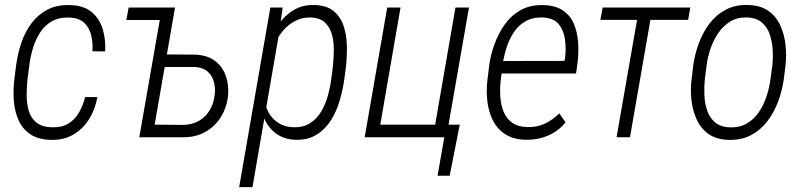

<svg xmlns="http://www.w3.org/2000/svg" viewBox="-20 -559 3270 782"><path d="M189.9 -40.5Q230 -39.1 257.1 -54.9Q284.2 -70.8 301 -99.4Q317.9 -127.9 326.7 -163.6H376.5Q368.2 -114.7 343.3 -74.5Q318.4 -34.2 278.8 -11Q239.3 12.2 187 10.7Q134.8 9.3 103 -12.5Q71.3 -34.2 55.4 -69.8Q39.6 -105.5 36.4 -148.2Q33.2 -190.9 38.1 -233.9L45.9 -294.4Q52.2 -341.3 67.4 -385.7Q82.5 -430.2 108.9 -465.1Q135.3 -500 174.3 -520.3Q213.4 -540.5 267.1 -538.1Q321.3 -536.6 353.3 -510Q385.3 -483.4 398.2 -440.7Q411.1 -397.9 408.2 -349.6L356.4 -350.1Q358.9 -383.8 351.6 -414.6Q344.2 -445.3 323.5 -465.6Q302.7 -485.8 263.7 -487.3Q221.7 -489.3 192.4 -472.9Q163.1 -456.5 144.3 -428Q125.5 -399.4 114.7 -364.5Q104 -329.6 99.6 -294.4L91.8 -233.9Q88.4 -202.6 88.6 -169.2Q88.9 -135.7 97.4 -106.9Q106 -78.1 128.2 -60.1Q150.4 -42 189.9 -40.5Z M682.6 -528.3 673.3 -477.5H494.6L503.9 -528.3ZM641.1 -337.4 775.4 -336.4Q822.8 -334.5 853.5 -312.5Q884.3 -290.5 898.2 -254.2Q912.1 -217.8 909.2 -173.3Q905.8 -135.3 891.1 -103.5Q876.5 -71.8 852.3 -48.3Q828.1 -24.9 796.1 -12.2Q764.2 0.5 725.1 0H547.4L639.6 -528.3H692.9L609.9 -51.3L727.1 -50.3Q763.7 -51.3 790.8 -67.1Q817.9 -83 834.2 -110.4Q850.6 -137.7 854.5 -172.9Q857.9 -201.7 850.8 -226.8Q843.8 -252 825 -268.1Q806.2 -284.2 774.4 -286.1H631.8Z M1116.7 -423.8 1008.3 203.1H954.1L1081.1 -528.3H1131.3ZM1389.2 -288.6 1382.8 -239.7Q1377 -196.8 1364.3 -152.1Q1351.6 -107.4 1328.6 -70.3Q1305.7 -33.2 1269.5 -10.5Q1233.4 12.2 1181.6 10.3Q1144 8.8 1116.2 -7.3Q1088.4 -23.4 1070.8 -49.8Q1053.2 -76.2 1045.7 -109.1Q1038.1 -142.1 1040 -176.3L1064 -339.4Q1071.3 -375 1087.2 -411.1Q1103 -447.3 1127.4 -476.6Q1151.9 -505.9 1185.1 -522.9Q1218.3 -540 1259.8 -538.6Q1310.5 -537.6 1339.1 -513.7Q1367.7 -489.7 1379.9 -452.1Q1392.1 -414.6 1392.8 -371.6Q1393.6 -328.6 1389.2 -288.6ZM1329.6 -239.3 1335.9 -289.6Q1338.9 -318.8 1339.6 -352.3Q1340.3 -385.7 1332.5 -416.3Q1324.7 -446.8 1304 -466.8Q1283.2 -486.8 1244.1 -487.8Q1214.4 -488.3 1189 -476.8Q1163.6 -465.3 1143.8 -445.8Q1124 -426.3 1109.9 -401.1Q1095.7 -376 1088.9 -349.6L1058.6 -163.1Q1058.1 -130.4 1072.8 -103Q1087.4 -75.7 1113 -58.8Q1138.7 -42 1171.4 -41Q1212.9 -38.6 1241.7 -56.6Q1270.5 -74.7 1288.1 -104.5Q1305.7 -134.3 1315.4 -169.7Q1325.2 -205.1 1329.6 -239.3Z M1465.3 0 1557.1 -528.3H1611.3L1528.8 -51.3H1752.4L1835 -528.3H1890.1L1797.9 0ZM1852.5 -51.3 1811.5 156.7H1762.2L1789.6 0H1737.3L1746.1 -51.3Z M2122.6 10.3Q2071.8 9.3 2038.8 -11.7Q2005.9 -32.7 1988.3 -67.1Q1970.7 -101.6 1965.3 -143.8Q1960 -186 1964.8 -229L1972.2 -290.5Q1978 -335.4 1994.4 -380.1Q2010.7 -424.8 2037.4 -461.4Q2064 -498 2103.5 -519.3Q2143.1 -540.5 2195.3 -538.1Q2244.1 -536.6 2273.9 -515.6Q2303.7 -494.6 2317.6 -461.2Q2331.5 -427.7 2334.5 -386.7Q2337.4 -345.7 2332.5 -305.2L2326.2 -259.8H2000L2008.8 -310.5L2279.3 -311L2281.7 -325.2Q2286.1 -360.4 2281.2 -397.5Q2276.4 -434.6 2256.1 -460Q2235.8 -485.4 2191.9 -487.8Q2149.9 -489.3 2120.1 -472.2Q2090.3 -455.1 2071.5 -425.8Q2052.7 -396.5 2041.7 -360.6Q2030.8 -324.7 2026.4 -290.5L2019 -229Q2015.6 -197.8 2017.8 -164.8Q2020 -131.8 2031 -104.5Q2042 -77.1 2065.2 -59.8Q2088.4 -42.5 2127.4 -41.5Q2166.5 -40 2198.5 -55.2Q2230.5 -70.3 2258.3 -97.2L2283.2 -60.5Q2263.2 -35.6 2237.5 -20Q2211.9 -4.4 2182.9 3.2Q2153.8 10.7 2122.6 10.3Z M2637.7 -528.3 2545.9 0H2491.2L2583.5 -528.3ZM2791.5 -528.3 2782.7 -478H2425.3L2434.6 -528.3Z M2796.9 -236.8 2803.2 -291Q2809.6 -336.9 2825.7 -381.3Q2841.8 -425.8 2869.1 -462.2Q2896.5 -498.5 2936 -519.5Q2975.6 -540.5 3027.3 -538.6Q3078.1 -537.1 3109.9 -514.4Q3141.6 -491.7 3158.2 -455.1Q3174.8 -418.5 3179.4 -376Q3184.1 -333.5 3179.2 -291.5L3172.4 -236.8Q3166 -191.4 3149.7 -146.7Q3133.3 -102.1 3106 -65.9Q3078.6 -29.8 3039.3 -8.8Q3000 12.2 2947.3 10.7Q2897 9.3 2865.2 -13.7Q2833.5 -36.6 2817.1 -73.2Q2800.8 -109.9 2796.1 -152.3Q2791.5 -194.8 2796.9 -236.8ZM2857.9 -291.5 2850.6 -235.4Q2847.7 -206.5 2848.9 -173.1Q2850.1 -139.6 2859.9 -110.1Q2869.6 -80.6 2891.6 -61.3Q2913.6 -42 2951.2 -40.5Q2992.2 -38.6 3022 -56.2Q3051.8 -73.7 3071.3 -103Q3090.8 -132.3 3102.3 -167.5Q3113.8 -202.6 3118.2 -236.8L3125.5 -292Q3128.9 -321.3 3127.2 -354.2Q3125.5 -387.2 3115.7 -417.2Q3106 -447.3 3083.7 -466.8Q3061.5 -486.3 3023.9 -487.8Q2983.9 -489.3 2954.8 -471.7Q2925.8 -454.1 2905.5 -424.3Q2885.3 -394.5 2873.5 -359.9Q2861.8 -325.2 2857.9 -291.5Z"/></svg>

Font: Roboto Condensed Light
Style: Italic
Weight: 300
Italic angle: -12°
Designer: Christian Robertson
Foundry: Google
Version: Version 3.0; 2020